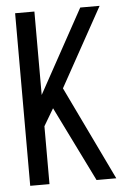

<svg xmlns="http://www.w3.org/2000/svg" viewBox="-51 -738 512 776"><g transform="rotate(-5 204.5 -350.0)"><path d="M309.1 0 159.2 -304.2 118.2 -234.9V0H40V-700.2H118.2V-361.8L304.2 -700.2H382.8L206.1 -380.9L389.2 0Z"/></g></svg>

Font: Bebas Neue Regular
Style: Regular
Weight: 400
Designer: Ryoichi Tsunekawa
Foundry: Ryoichi Tsunekawa
Version: Version 001.003